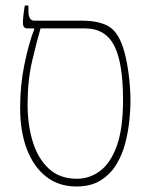

<svg xmlns="http://www.w3.org/2000/svg" viewBox="-20 -667 546 696"><path d="M257 9Q193 9 147.5 -26.5Q102 -62 77.5 -126Q53 -190 53 -276Q53 -358 68.5 -433.5Q84 -509 104 -561V-564H82Q70 -564 66.5 -569.5Q63 -575 63 -585Q63 -594 65 -612.5Q67 -631 70 -647H83V-627Q83 -592 105 -592H278Q337 -592 372 -572.5Q407 -553 426 -495Q438 -459 445.5 -405Q453 -351 453 -298Q453 -270 449 -230.5Q445 -191 434.5 -149.5Q424 -108 402.5 -72Q381 -36 345.5 -13.5Q310 9 257 9ZM80 -288Q80 -215 98.5 -154Q117 -93 156.5 -56Q196 -19 259 -19Q305 -19 343 -47.5Q381 -76 403.5 -138.5Q426 -201 426 -304Q426 -441 393.5 -502.5Q361 -564 289 -564H127Q114 -520 97 -448Q80 -376 80 -288Z"/></svg>

Font: Noto Serif Hebrew SemiCondensed Thin
Style: Regular
Weight: 100
Width: 4
Designer: Monotype Design Team
Foundry: Monotype Imaging Inc.
Version: Version 2.004; ttfautohint (v1.8.4.7-5d5b)